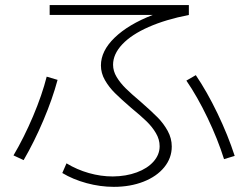

<svg xmlns="http://www.w3.org/2000/svg" viewBox="-20 -726 978 757"><path d="M225.6 -43.9 242.2 -82Q283.2 -57.1 330.3 -43.7Q377.4 -30.3 424.8 -30.3Q477.1 -30.8 519.3 -46.4Q561.5 -62 585.4 -89.1Q609.4 -116.2 609.4 -149.4Q609.4 -176.3 594.7 -201.2Q580.1 -226.1 557.4 -248Q534.7 -270 497.1 -300.8Q457 -335.4 433.3 -358.9Q409.7 -382.3 393.8 -409.9Q377.9 -437.5 377.9 -467.8Q377.9 -525.4 432.1 -577.6Q486.3 -629.9 582 -667H175.8V-706.1H724.6V-667Q633.8 -649.4 566.2 -619.6Q498.5 -589.8 462.2 -551.3Q425.8 -512.7 425.8 -470.7Q425.8 -445.8 439.9 -422.4Q454.1 -398.9 475.6 -377.7Q497.1 -356.4 534.2 -325.2Q577.1 -287.6 601.1 -263.4Q625 -239.3 641.1 -210Q657.2 -180.7 657.2 -148.4Q657.2 -103 627.7 -66.7Q598.1 -30.3 545.9 -9.8Q493.7 10.7 428.7 10.7Q375.5 10.7 321.5 -3.9Q267.6 -18.6 225.6 -43.9ZM164.1 -423.8 207 -411.1Q187 -336.4 151.1 -251.7Q115.2 -167 73.2 -94.7L33.2 -113.3Q74.7 -183.6 110.4 -267.8Q146 -352.1 164.1 -423.8ZM714.8 -408.2 752 -429.7Q795.9 -365.2 837.4 -279.1Q878.9 -192.9 905.3 -111.3L863.3 -98.6Q838.4 -177.7 798.1 -261.7Q757.8 -345.7 714.8 -408.2Z"/></svg>

Font: Pretendard ExtraLight
Style: Regular
Weight: 200
Designer: Base glyphs from Inter by Rasmus Andersson; Hangeul glyphs from Noto Sans CJK(Source Han Sans) by Jang Soo-young and Kan
Foundry: Kil Hyung-jin
Version: Version 1.309